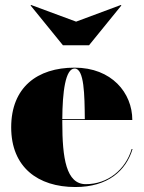

<svg xmlns="http://www.w3.org/2000/svg" viewBox="-20 -742 578 772"><path d="M286 -655 105 -722 103 -720 233 -560H338L468 -720L466 -722ZM513 -143H509.5C484.5 -59 412.5 -1.5 325 -1.5C246 -1.5 230.5 -106 230.5 -250C230.5 -253.5 230.5 -256.5 230.5 -259.5H512C512 -368.5 429 -470 280 -470C129 -470 25 -390 25 -230C25 -70 132 10 283 10C414 10 487 -56 513 -143ZM280 -466.5C319 -466.5 320 -360.5 321 -263H230.5C231 -372 243 -466.5 280 -466.5Z"/></svg>

Font: Bodoni* 48pt Fatface
Style: Regular
Weight: 900
Version: Version 2.3